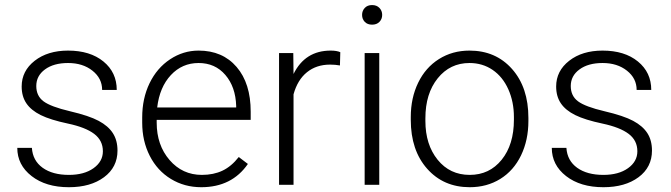

<svg xmlns="http://www.w3.org/2000/svg" viewBox="-20 -741 2690 770"><path d="M49.3 -147.9H107.9Q111.3 -96.7 151.1 -68.1Q190.9 -39.6 256.3 -39.6Q317.4 -39.6 355 -66.4Q392.6 -93.3 392.6 -134.3Q392.6 -177.7 357.7 -204.1Q322.8 -230.5 252.4 -245.4Q182.1 -260.3 143.3 -279.5Q104.5 -298.8 85.7 -326.7Q66.9 -354.5 66.9 -394Q66.9 -456.5 119.1 -497.3Q171.4 -538.1 252.9 -538.1Q341.3 -538.1 394.8 -494.4Q448.2 -450.7 448.2 -380.4H389.6Q389.6 -426.8 350.8 -457.5Q312 -488.3 252.9 -488.3Q195.3 -488.3 160.4 -462.6Q125.5 -437 125.5 -396Q125.5 -356.4 154.5 -334.7Q183.6 -313 260.5 -294.9Q337.4 -276.9 375.7 -256.3Q414.1 -235.8 432.6 -207Q451.2 -178.2 451.2 -137.2Q451.2 -70.3 397.2 -30.3Q343.3 9.8 256.3 9.8Q164.1 9.8 106.7 -34.9Q49.3 -79.6 49.3 -147.9Z M550.3 -249V-270Q550.3 -346.2 579.8 -407.2Q609.4 -468.3 662.1 -503.2Q714.8 -538.1 776.4 -538.1Q872.6 -538.1 929 -472.4Q985.4 -406.7 985.4 -293V-260.3H608.4V-249Q608.4 -159.2 659.9 -99.4Q711.4 -39.6 789.6 -39.6Q836.4 -39.6 872.3 -56.6Q908.2 -73.7 937.5 -111.3L974.1 -83.5Q909.7 9.8 787.1 9.8Q719.7 9.8 665.3 -23.4Q610.8 -56.6 580.6 -116Q550.3 -175.3 550.3 -249ZM610.4 -310.1H927.2V-316.4Q924.8 -392.6 883.8 -440.4Q842.8 -488.3 776.4 -488.3Q710.4 -488.3 665.3 -439.9Q620.1 -391.6 610.4 -310.1Z M1099.1 0V-528.3H1156.2L1157.2 -444.3Q1203.6 -538.1 1306.2 -538.1Q1330.6 -538.1 1344.7 -531.7L1343.3 -478.5Q1324.7 -481.9 1303.7 -481.9Q1249 -481.9 1211.2 -451.4Q1173.3 -420.9 1157.2 -362.8V0Z M1432.1 -681.2Q1432.1 -697.8 1442.9 -709.2Q1453.6 -720.7 1472.2 -720.7Q1490.7 -720.7 1501.7 -709.2Q1512.7 -697.8 1512.7 -681.2Q1512.7 -664.6 1501.7 -653.3Q1490.7 -642.1 1472.2 -642.1Q1453.6 -642.1 1442.9 -653.3Q1432.1 -664.6 1432.1 -681.2ZM1442.4 0V-528.3H1501V0Z M1627.4 -260.3V-272Q1627.4 -348.1 1657 -409.2Q1686.5 -470.2 1740.5 -504.2Q1794.4 -538.1 1862.8 -538.1Q1968.3 -538.1 2033.7 -464.1Q2099.1 -390.1 2099.1 -268.1V-255.9Q2099.1 -179.2 2069.6 -117.9Q2040 -56.6 1986.3 -23.4Q1932.6 9.8 1863.8 9.8Q1758.8 9.8 1693.1 -64.2Q1627.4 -138.2 1627.4 -260.3ZM1686 -255.9Q1686 -161.1 1735.1 -100.3Q1784.2 -39.6 1863.8 -39.6Q1942.9 -39.6 1991.9 -100.3Q2041 -161.1 2041 -260.7V-272Q2041 -332.5 2018.6 -382.8Q1996.1 -433.1 1955.6 -460.7Q1915 -488.3 1862.8 -488.3Q1784.7 -488.3 1735.4 -427Q1686 -365.7 1686 -266.6Z M2192.9 -147.9H2251.5Q2254.9 -96.7 2294.7 -68.1Q2334.5 -39.6 2399.9 -39.6Q2460.9 -39.6 2498.5 -66.4Q2536.1 -93.3 2536.1 -134.3Q2536.1 -177.7 2501.2 -204.1Q2466.3 -230.5 2396 -245.4Q2325.7 -260.3 2286.9 -279.5Q2248 -298.8 2229.2 -326.7Q2210.4 -354.5 2210.4 -394Q2210.4 -456.5 2262.7 -497.3Q2314.9 -538.1 2396.5 -538.1Q2484.9 -538.1 2538.3 -494.4Q2591.8 -450.7 2591.8 -380.4H2533.2Q2533.2 -426.8 2494.4 -457.5Q2455.6 -488.3 2396.5 -488.3Q2338.9 -488.3 2304 -462.6Q2269 -437 2269 -396Q2269 -356.4 2298.1 -334.7Q2327.1 -313 2404.1 -294.9Q2481 -276.9 2519.3 -256.3Q2557.6 -235.8 2576.2 -207Q2594.7 -178.2 2594.7 -137.2Q2594.7 -70.3 2540.8 -30.3Q2486.8 9.8 2399.9 9.8Q2307.6 9.8 2250.2 -34.9Q2192.9 -79.6 2192.9 -147.9Z"/></svg>

Font: Roboto Light
Style: Regular
Weight: 300
Designer: Google
Version: Version 2.137; 2017